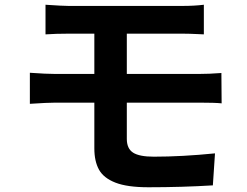

<svg xmlns="http://www.w3.org/2000/svg" viewBox="-20 -755 1040 810"><path d="M106 -448Q176 -443 215 -443H378V-613H269Q216 -613 172 -610V-735Q245 -730 269 -730H750Q800 -730 840 -735V-610L818 -611Q778 -613 750 -613H515V-443H817Q862 -443 914 -447L915 -319Q887 -322 820 -322H515V-169Q515 -128 541.5 -111Q568 -94 629 -94Q747 -94 887 -108L878 27Q748 35 606 35Q517 35 467 15.5Q417 -4 397.5 -39.5Q378 -75 378 -129V-322H215Q181 -322 106 -317Z"/></svg>

Font: Sinter Bold
Style: Regular
Weight: 700
Foundry: Adobe & rsms
Version: Version 1.000